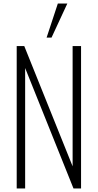

<svg xmlns="http://www.w3.org/2000/svg" viewBox="-20 -1072 555 1092"><path d="M75 0V-810H118L393 -126V-810H441V0H398L123 -685V0ZM245 -858 309 -1052H363L273 -858Z"/></svg>

Font: Oswald ExtraLight
Style: Regular
Weight: 250
Designer: Vernon Adams
Foundry: Vernon Adams
Version: Version 4.100; ttfautohint (v1.8.1.43-b0c9)